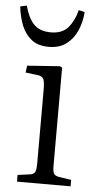

<svg xmlns="http://www.w3.org/2000/svg" viewBox="-58 -794 424 828"><g transform="rotate(5 154.0 -380.0)"><path d="M48 0V-29L100 -36Q117 -38 122.5 -48Q128 -58 128 -85V-404Q128 -441 121.5 -452.5Q115 -464 93 -466L44 -472L48 -502L189 -512L199 -507V-81Q199 -57 204.5 -48Q210 -39 226 -36L280 -28V0ZM133 -591Q87 -591 59 -613Q31 -635 16 -671.5Q1 -708 -4 -754L24 -760Q38 -707 63.5 -680.5Q89 -654 137 -654Q186 -654 211.5 -683.5Q237 -713 249 -760L275 -754Q272 -711 256 -674Q240 -637 210 -614Q180 -591 133 -591Z"/></g></svg>

Font: Literata 36pt Light
Style: Regular
Weight: 300
Designer: Latin by Veronika Burian and Jose Scaglione. Greek by Irene Vlachou. Cyrillic by Vera Evstafieva.
Foundry: TypeTogether
Version: Version 3.002